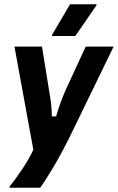

<svg xmlns="http://www.w3.org/2000/svg" viewBox="-20 -720 557 907"><path d="M25 166.7V161.7Q55 124.2 85.8 77.9Q116.7 31.7 137.5 -12.5L48.3 -500H178.3L210.8 -299.2Q215 -273.3 219.6 -244.2Q224.2 -215 225 -170H245Q258.3 -215 270.4 -246.7Q282.5 -278.3 292.5 -300L385 -500H516.7L320 -95Q275 -2.5 234.6 65.4Q194.2 133.3 170 166.7ZM225.8 -550V-555L310.8 -700H435.8V-695L335.8 -550Z"/></svg>

Font: Familjen Grotesk
Style: Bold Italic
Weight: 700
Italic angle: -9.46201°
Designer: Anders Wikstroem, Jonas Baeckman, Matilda Gysing, Kristian Moeller
Foundry: Familjen STHLM AB
Version: Version 2.002; ttfautohint (v1.8.4.7-5d5b)